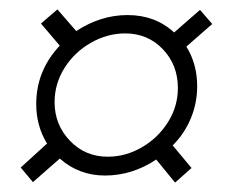

<svg xmlns="http://www.w3.org/2000/svg" viewBox="-20 -467 479 408"><path d="M203 -94Q148 -94 107 -130L50 -80L24 -111L80 -162Q57 -199 57 -246Q57 -317 107 -370L67 -417L102 -447L142 -401Q194 -435 251 -435Q310 -435 350 -398L405 -446L431 -416L376 -368Q399 -331 399 -284Q399 -248 385.5 -215.5Q372 -183 347 -158L387 -110L352 -79L312 -128Q261 -94 203 -94ZM358 -280Q358 -329 326 -362.5Q294 -396 246 -396Q208 -396 173 -376Q138 -356 117 -322.5Q96 -289 96 -250Q96 -202 128.5 -168Q161 -134 209 -134Q247 -134 281.5 -154Q316 -174 337 -207.5Q358 -241 358 -280Z"/></svg>

Font: Unna
Style: Bold Italic
Weight: 700
Italic angle: -8.05°
Designer: Jorge de Buen Unna
Foundry: Omnibus-Type
Version: Version 2.008